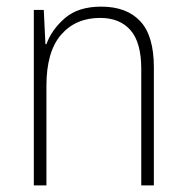

<svg xmlns="http://www.w3.org/2000/svg" viewBox="-20 -559 562 579"><path d="M285 -539Q362 -539 403 -495Q444 -451 444 -356V0H406V-351Q406 -431 373.5 -468Q341 -505 282 -505Q208 -505 164 -454Q120 -403 120 -300V0H82V-529H112L117 -426H120Q136 -470 176 -504.5Q216 -539 285 -539Z"/></svg>

Font: Noto Sans Ethiopic SemiCondensed ExtraLight
Style: Regular
Weight: 200
Width: 4
Designer: Monotype Design Team
Foundry: Monotype Imaging Inc.
Version: Version 2.102; ttfautohint (v1.8.4.7-5d5b)